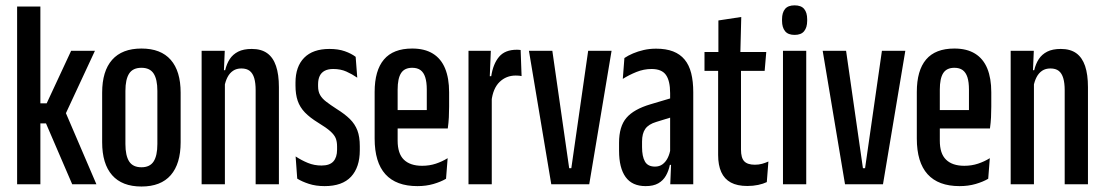

<svg xmlns="http://www.w3.org/2000/svg" viewBox="-20 -689 4130 718"><path d="M250 0 152 -227.5H124.5V-302.5H154.5L246 -499H335L221.5 -255V-277.5L340.5 0ZM44 0V-664.5H131V0Z M509 8.5Q436.5 8.5 399.2 -34Q362 -76.5 362 -157V-342.5Q362 -423 399.2 -465.2Q436.5 -507.5 509 -507.5Q581.5 -507.5 618.5 -465.2Q655.5 -423 655.5 -342.5V-157Q655.5 -76.5 618.5 -34Q581.5 8.5 509 8.5ZM509 -63.5Q540.5 -63.5 554.5 -85.2Q568.5 -107 568.5 -150.5V-349Q568.5 -392.5 554.5 -414Q540.5 -435.5 509 -435.5Q477 -435.5 463 -414Q449 -392.5 449 -349V-150.5Q449 -107 463 -85.2Q477 -63.5 509 -63.5Z M936 0V-352Q936 -378.5 930.8 -396.5Q925.5 -414.5 914 -423.8Q902.5 -433 882.5 -433Q864.5 -433 851.8 -424.5Q839 -416 831 -400.8Q823 -385.5 819.5 -366L801 -426.5H822Q827.5 -450 839 -467.8Q850.5 -485.5 870.5 -495.8Q890.5 -506 921.5 -506Q957 -506 979.2 -490Q1001.5 -474 1012.2 -442.2Q1023 -410.5 1023 -363V0ZM734 0V-499H820.5L817 -416.5L821 -413V0Z M1194 7Q1161 7 1135 -1.5Q1109 -10 1091.5 -21L1085.5 -104Q1107.5 -89.5 1131.2 -79.8Q1155 -70 1182.5 -70Q1213 -70 1226.8 -85.5Q1240.5 -101 1240.5 -129V-141.5Q1240.5 -159 1235.5 -171.8Q1230.5 -184.5 1215.5 -198Q1200.5 -211.5 1170 -230Q1139 -249 1120.2 -268.5Q1101.5 -288 1093.2 -312.2Q1085 -336.5 1085 -369V-380Q1085 -440 1117.5 -473Q1150 -506 1212 -506Q1245 -506 1269.2 -497.5Q1293.5 -489 1310 -476.5L1316 -398.5Q1296.5 -412 1275 -421.5Q1253.5 -431 1226.5 -431Q1206.5 -431 1194 -424.2Q1181.5 -417.5 1175.5 -404.8Q1169.5 -392 1169.5 -374V-366.5Q1169.5 -347 1177 -333.8Q1184.5 -320.5 1199.8 -308.8Q1215 -297 1239 -281.5Q1269.5 -262.5 1288.5 -243.8Q1307.5 -225 1316.5 -201.2Q1325.5 -177.5 1325.5 -142.5V-127Q1325.5 -63.5 1292.8 -28.2Q1260 7 1194 7Z M1541 7Q1461.5 7 1421.2 -37.5Q1381 -82 1381 -171V-345Q1381 -425.5 1415.8 -466.5Q1450.5 -507.5 1521.5 -507.5Q1568 -507.5 1598.8 -488.5Q1629.5 -469.5 1644.5 -433Q1659.5 -396.5 1659.5 -344V-290.5Q1659.5 -270 1658.5 -250Q1657.5 -230 1654.5 -208.5H1576Q1576 -253 1576 -287.8Q1576 -322.5 1576 -354Q1576 -382 1570.2 -400Q1564.5 -418 1552.5 -426.8Q1540.5 -435.5 1521.5 -435.5Q1492.5 -435.5 1479.8 -415.5Q1467 -395.5 1467 -354V-249.5V-234.5V-163Q1467 -139 1472.8 -121.2Q1478.5 -103.5 1490.2 -92Q1502 -80.5 1519 -74.8Q1536 -69 1558.5 -69Q1586 -69 1610 -77Q1634 -85 1654 -97.5L1648 -20.5Q1628.5 -9 1601 -1Q1573.5 7 1541 7ZM1435 -208.5V-277.5H1634.5V-208.5Z M1818 -311 1796.5 -404H1817Q1824 -450 1846.2 -476.5Q1868.5 -503 1912.5 -503Q1916.5 -503 1919.8 -502.8Q1923 -502.5 1927 -502L1930.5 -404.5Q1926.5 -405.5 1921 -406Q1915.5 -406.5 1908.5 -406.5Q1873 -406.5 1848.2 -382.5Q1823.5 -358.5 1818 -311ZM1732 0V-499H1815.5L1810.5 -377L1819 -360.5V0Z M2116.5 -60 2179.5 -499H2267L2183.5 0H2041.5L1958 -499H2045.5L2108.5 -60Z M2486.5 0 2490 -86H2486V-300.5V-340.5Q2486 -387 2470.2 -409Q2454.5 -431 2416.5 -431Q2387.5 -431 2359.8 -419.8Q2332 -408.5 2309 -394L2315 -472Q2329 -481.5 2347.2 -489.2Q2365.5 -497 2387.2 -502Q2409 -507 2433.5 -507Q2470.5 -507 2497 -496.8Q2523.5 -486.5 2540.2 -466.2Q2557 -446 2564.8 -415.2Q2572.5 -384.5 2572.5 -344V0ZM2394.5 7Q2344 7 2319.5 -27Q2295 -61 2295 -125.5V-155Q2295 -216 2322.5 -248.2Q2350 -280.5 2412.5 -299L2496.5 -324L2505.5 -255L2434 -233Q2405.5 -224.5 2393.2 -207.2Q2381 -190 2381 -159.5V-139Q2381 -104 2391.8 -85Q2402.5 -66 2429.5 -66Q2446 -66 2457.8 -74.8Q2469.5 -83.5 2477 -98.5Q2484.5 -113.5 2487.5 -133L2498 -72.5H2485Q2480.5 -50 2470.2 -32Q2460 -14 2441.8 -3.5Q2423.5 7 2394.5 7Z M2774.5 6.5Q2737 6.5 2713 -6.5Q2689 -19.5 2677.2 -45.5Q2665.5 -71.5 2665.5 -109.5V-480H2751V-129.5Q2751 -98.5 2763.2 -85.8Q2775.5 -73 2803 -73Q2817.5 -73 2830 -76.5Q2842.5 -80 2853.5 -85L2847.5 -8Q2834 -1.5 2815.2 2.5Q2796.5 6.5 2774.5 6.5ZM2614.5 -424V-494.5H2845.5L2839.5 -424ZM2666.5 -487V-612.5L2752 -625.5L2748.5 -487Z M2908 0V-499H2995V0ZM2951.5 -558.5Q2927 -558.5 2915.8 -572.5Q2904.5 -586.5 2904.5 -611V-617Q2904.5 -642 2915.8 -655.5Q2927 -669 2951.5 -669Q2976 -669 2987.2 -655.5Q2998.5 -642 2998.5 -617V-611Q2998.5 -586.5 2987.2 -572.5Q2976 -558.5 2951.5 -558.5Z M3215 -60 3278 -499H3365.5L3282 0H3140L3056.5 -499H3144L3207 -60Z M3568.5 7Q3489 7 3448.8 -37.5Q3408.5 -82 3408.5 -171V-345Q3408.5 -425.5 3443.2 -466.5Q3478 -507.5 3549 -507.5Q3595.5 -507.5 3626.2 -488.5Q3657 -469.5 3672 -433Q3687 -396.5 3687 -344V-290.5Q3687 -270 3686 -250Q3685 -230 3682 -208.5H3603.5Q3603.5 -253 3603.5 -287.8Q3603.5 -322.5 3603.5 -354Q3603.5 -382 3597.8 -400Q3592 -418 3580 -426.8Q3568 -435.5 3549 -435.5Q3520 -435.5 3507.2 -415.5Q3494.5 -395.5 3494.5 -354V-249.5V-234.5V-163Q3494.5 -139 3500.2 -121.2Q3506 -103.5 3517.8 -92Q3529.5 -80.5 3546.5 -74.8Q3563.5 -69 3586 -69Q3613.5 -69 3637.5 -77Q3661.5 -85 3681.5 -97.5L3675.5 -20.5Q3656 -9 3628.5 -1Q3601 7 3568.5 7ZM3462.5 -208.5V-277.5H3662V-208.5Z M3961.5 0V-352Q3961.5 -378.5 3956.2 -396.5Q3951 -414.5 3939.5 -423.8Q3928 -433 3908 -433Q3890 -433 3877.2 -424.5Q3864.5 -416 3856.5 -400.8Q3848.5 -385.5 3845 -366L3826.5 -426.5H3847.5Q3853 -450 3864.5 -467.8Q3876 -485.5 3896 -495.8Q3916 -506 3947 -506Q3982.5 -506 4004.8 -490Q4027 -474 4037.8 -442.2Q4048.5 -410.5 4048.5 -363V0ZM3759.5 0V-499H3846L3842.5 -416.5L3846.5 -413V0Z"/></svg>

Font: Anek Latin Condensed Medium
Style: Regular
Weight: 500
Width: 3
Designer: Yesha Goshar
Foundry: Ek Type
Version: Version 1.003